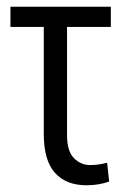

<svg xmlns="http://www.w3.org/2000/svg" viewBox="-20 -542 360 570"><path d="M237 8Q176 8 143 -29Q110 -66 110 -144V-462H11V-522H309V-462H179V-141Q179 -93 199.5 -72.5Q220 -52 247 -52Q273 -52 298 -59L304 -3Q273 8 237 8Z"/></svg>

Font: Ubuntu Sans Condensed
Style: Regular
Weight: 400
Width: 3
Designer: Dalton Maag Ltd
Foundry: Dalton Maag Ltd
Version: Version 1.006; ttfautohint (v1.8.4.7-5d5b)